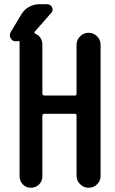

<svg xmlns="http://www.w3.org/2000/svg" viewBox="-20 -885 540 905"><path d="M53.7 -690.4Q38.1 -690.4 30.3 -704.6Q22.5 -718.8 30.3 -733.4L80.1 -816.4Q93.8 -839.8 116.7 -852.5Q139.6 -865.2 166 -865.2H202.1Q218.8 -865.2 225.6 -850.1Q232.4 -835 220.7 -823.2L143.6 -735.4Q138.7 -730.5 147.5 -725.6Q162.1 -719.7 170.9 -706.1Q179.7 -692.4 179.7 -674.8V-444.3Q179.7 -435.5 189.5 -434.6H333Q340.8 -434.6 340.8 -444.3V-673.8Q340.8 -697.3 357.9 -713.9Q375 -730.5 397.9 -730.5Q420.9 -730.5 437.5 -713.9Q454.1 -697.3 454.1 -673.8V-55.7Q454.1 -32.2 437.5 -16.1Q420.9 0 397.9 0Q375 0 357.9 -16.6Q340.8 -33.2 340.8 -55.7V-340.8Q340.8 -348.6 333 -348.6H189.5Q180.7 -348.6 179.7 -340.8V-53.7Q179.7 -31.2 164.1 -15.6Q148.4 0 125.5 0Q102.5 0 87.4 -16.1Q72.3 -32.2 72.3 -53.7V-674.8V-683.6Q74.2 -690.4 67.4 -691.4Q62.5 -690.4 53.7 -690.4Z"/></svg>

Font: Rounded Mgen+ 1mn medium
Style: Regular
Weight: 500
Designer: [Source Han Sans]
Ryoko NISHIZUKA  (kana & ideographs); Paul D. Hunt (Latin, Greek & Cyrillic); Wenlong ZHANG  (bopomofo
Version: Version 1.059.20150602